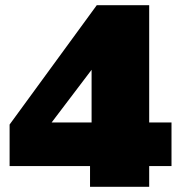

<svg xmlns="http://www.w3.org/2000/svg" viewBox="-20 -720 712 740"><path d="M17 -80V-240L353 -700H555V-248H641V-80H555V0H327V-80ZM179 -248H333V-451Z"/></svg>

Font: Georama ExtraCondensed Thin Black
Style: Regular
Weight: 900
Version: Version 1.001